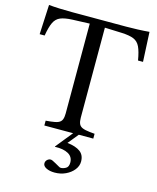

<svg xmlns="http://www.w3.org/2000/svg" viewBox="-138 -800 942 1152"><g transform="rotate(15 333.0 -224.5)"><path d="M286 -102V-661L180 -657Q132 -655 105.5 -644Q79 -633 65.5 -604.5Q52 -576 43 -522H12L21 -706Q50 -703 88.5 -701.5Q127 -700 165 -700H501Q533 -700 572.5 -701.5Q612 -703 645 -706L654 -522H623Q614 -576 600.5 -604.5Q587 -633 560.5 -644Q534 -655 486 -657L380 -661V-102Q380 -79 386 -64.5Q392 -50 408.5 -43Q425 -36 454 -33L485 -30V0H181V-30L212 -33Q242 -36 258 -43Q274 -50 280 -64.5Q286 -79 286 -102ZM313 257Q282 257 261 246.5Q240 236 240 219Q240 203 254 193Q268 183 284 191L305 202Q319 209 327 214.5Q335 220 342 220Q356 220 372.5 211Q389 202 389 175Q389 139 358.5 122Q328 105 276 107L275 105L367 -9L396 -1L342 65Q395 71 422.5 91.5Q450 112 450 152Q450 180 431 204Q412 228 381 242.5Q350 257 313 257Z"/></g></svg>

Font: Hedvig Letters Serif 24pt 24pt
Style: Regular
Weight: 400
Version: Version 1.000